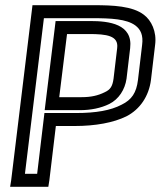

<svg xmlns="http://www.w3.org/2000/svg" viewBox="-20 -694 618 739"><path d="M577 -521C584 -573 562 -616 534 -637C490 -671 414 -674 342 -674H130H105L102 -649L23 0L19 25H44H141H166L170 0L195 -209H267C348 -209 417 -222 466 -246C519 -273 553 -324 561 -386L577 -521ZM527 -521 511 -386C505 -337 487 -310 448 -291C406 -269 350 -259 273 -259H176H151L148 -234L123 -25H76L149 -624H336C407 -624 467 -621 501 -596C521 -581 532 -559 527 -521ZM431 -509 417 -391C413 -362 405 -349 383 -339C357 -326 330 -320 294 -320H208L238 -563H322C390 -563 437 -557 431 -509ZM481 -509C492 -602 399 -613 328 -613H219H194L191 -588L155 -295L152 -270H177H288C329 -270 369 -278 401 -294C437 -312 461 -349 467 -391L481 -509Z"/></svg>

Font: Gamestation Display Outline
Style: Italic
Weight: 400
Designer: Jonas Hecksher
Foundry: Jonas Hecksher, Playtypeª, e-types AS
Version: Version 1.003